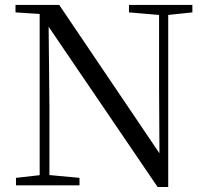

<svg xmlns="http://www.w3.org/2000/svg" viewBox="-20 -748 836 775"><path d="M44.5 0V-30.1L150.3 -42.1H171.8L300.9 -30.1V0ZM140.1 0V-704.6H175.7L179.5 -319.3V0ZM500.6 -698V-728H756.5V-698L651.5 -686.9H630.9ZM616.1 6.7 166.9 -653.8 164.7 -655.5 140.7 -691.6 42.6 -698V-728H219.1L641.4 -102.9L623.8 -96.7L622.1 -395.1V-728H659V6.7Z"/></svg>

Font: Noto Serif KR ExtraLight
Style: Regular
Weight: 200
Designer: Ryoko NISHIZUKA 西塚涼子 (kana & ideographs); Frank Grießhammer (Latin, Greek & Cyrillic); Wenlong ZHANG 张文龙 (bopomofo); San
Foundry: Adobe
Version: Version 2.002-H1;hotconv 1.1.0;makeotfexe 2.6.0